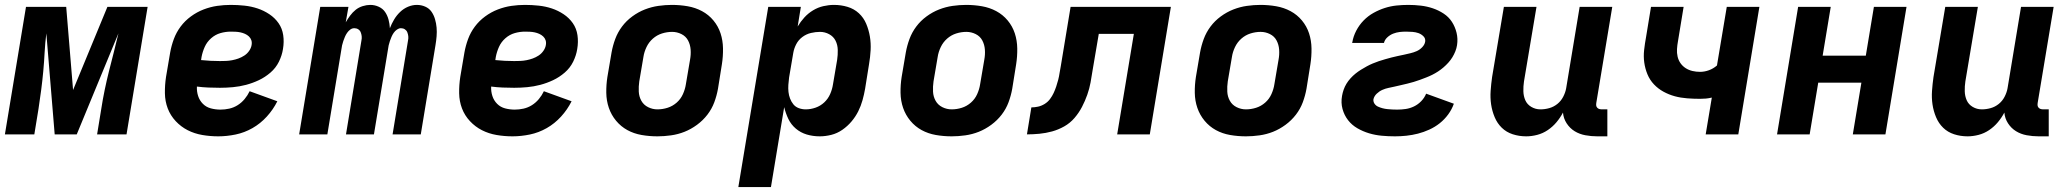

<svg xmlns="http://www.w3.org/2000/svg" viewBox="-24 -548 8444 783"><path d="M-4 0 82 -520H246L274 -181L414 -520H578L492 0H372L389 -104Q395 -143 403 -181.5Q411 -220 420.5 -258Q430 -296 440 -334.5Q450 -373 459 -412L289 0H199L165 -412Q160 -373 158 -334.5Q156 -296 152.5 -258Q149 -220 144 -181.5Q139 -143 133 -104L116 0Z M866 8Q833 8 801 2.5Q769 -3 741.5 -17Q714 -31 692.5 -54Q671 -77 660 -106Q649 -135 648.5 -168Q648 -201 653 -234L670 -334Q675 -362 685 -389Q695 -416 712.5 -439.5Q730 -463 754.5 -481Q779 -499 806.5 -509.5Q834 -520 861.5 -524Q889 -528 917 -528Q945 -528 973 -525Q1001 -522 1026.5 -513.5Q1052 -505 1074.5 -490Q1097 -475 1112 -453.5Q1127 -432 1131 -404.5Q1135 -377 1130 -348Q1126 -322 1113.5 -296.5Q1101 -271 1079 -252Q1057 -233 1031.5 -221Q1006 -209 979.5 -202Q953 -195 926 -192.5Q899 -190 873 -190Q849 -190 825.5 -191Q802 -192 779 -195Q778 -175 784 -156.5Q790 -138 803.5 -124.5Q817 -111 836 -106Q855 -101 875 -101Q893 -101 911 -105Q929 -109 945 -119Q961 -129 973.5 -144Q986 -159 994 -176L1107 -135Q1090 -101 1064 -72.5Q1038 -44 1005.5 -25.5Q973 -7 937 0.5Q901 8 866 8ZM873 -299Q885 -299 897.5 -299.5Q910 -300 923 -302.5Q936 -305 948.5 -309.5Q961 -314 972.5 -321.5Q984 -329 992 -340.5Q1000 -352 1002 -364Q1004 -375 1001 -384Q998 -393 991 -399.5Q984 -406 975 -410Q966 -414 956.5 -416Q947 -418 937 -418.5Q927 -419 917 -419Q896 -419 875 -413Q854 -407 837 -392Q820 -377 811 -357Q802 -337 798 -316L796 -303Q816 -301 834.5 -300Q853 -299 873 -299Z M1196 0 1282 -520H1397L1386 -457Q1394 -471 1404 -484.5Q1414 -498 1426.5 -508Q1439 -518 1455 -523Q1471 -528 1486 -528Q1504 -528 1520.5 -520.5Q1537 -513 1546.5 -499Q1556 -485 1560.5 -468Q1565 -451 1566 -433Q1573 -451 1583 -468Q1593 -485 1607.5 -499Q1622 -513 1640 -520.5Q1658 -528 1676 -528Q1694 -528 1710 -521Q1726 -514 1735.5 -500.5Q1745 -487 1750 -470Q1755 -453 1756.5 -435.5Q1758 -418 1756.5 -400Q1755 -382 1752 -364L1692 0H1577L1640 -383Q1642 -392 1641 -400.5Q1640 -409 1637 -416.5Q1634 -424 1627 -428.5Q1620 -433 1611 -433Q1603 -433 1595 -427.5Q1587 -422 1581.5 -414Q1576 -406 1572.5 -397.5Q1569 -389 1566 -380.5Q1563 -372 1561 -363Q1559 -354 1558 -345L1501 0H1387L1450 -383Q1452 -392 1451 -400.5Q1450 -409 1447 -416.5Q1444 -424 1437 -428.5Q1430 -433 1421 -433Q1412 -433 1404.5 -427.5Q1397 -422 1391.5 -414Q1386 -406 1382.5 -397.5Q1379 -389 1376 -380.5Q1373 -372 1371 -363Q1369 -354 1368 -345L1311 0Z M2066 8Q2033 8 2001 2.5Q1969 -3 1941.5 -17Q1914 -31 1892.5 -54Q1871 -77 1860 -106Q1849 -135 1848.5 -168Q1848 -201 1853 -234L1870 -334Q1875 -362 1885 -389Q1895 -416 1912.5 -439.5Q1930 -463 1954.5 -481Q1979 -499 2006.5 -509.5Q2034 -520 2061.5 -524Q2089 -528 2117 -528Q2145 -528 2173 -525Q2201 -522 2226.5 -513.5Q2252 -505 2274.5 -490Q2297 -475 2312 -453.5Q2327 -432 2331 -404.5Q2335 -377 2330 -348Q2326 -322 2313.5 -296.5Q2301 -271 2279 -252Q2257 -233 2231.5 -221Q2206 -209 2179.5 -202Q2153 -195 2126 -192.5Q2099 -190 2073 -190Q2049 -190 2025.5 -191Q2002 -192 1979 -195Q1978 -175 1984 -156.5Q1990 -138 2003.5 -124.5Q2017 -111 2036 -106Q2055 -101 2075 -101Q2093 -101 2111 -105Q2129 -109 2145 -119Q2161 -129 2173.5 -144Q2186 -159 2194 -176L2307 -135Q2290 -101 2264 -72.5Q2238 -44 2205.5 -25.5Q2173 -7 2137 0.5Q2101 8 2066 8ZM2073 -299Q2085 -299 2097.5 -299.5Q2110 -300 2123 -302.5Q2136 -305 2148.5 -309.5Q2161 -314 2172.5 -321.5Q2184 -329 2192 -340.5Q2200 -352 2202 -364Q2204 -375 2201 -384Q2198 -393 2191 -399.5Q2184 -406 2175 -410Q2166 -414 2156.5 -416Q2147 -418 2137 -418.5Q2127 -419 2117 -419Q2096 -419 2075 -413Q2054 -407 2037 -392Q2020 -377 2011 -357Q2002 -337 1998 -316L1996 -303Q2016 -301 2034.5 -300Q2053 -299 2073 -299Z M2657 8Q2624 8 2592.5 2.5Q2561 -3 2534.5 -17.5Q2508 -32 2488.5 -55.5Q2469 -79 2459 -108Q2449 -137 2448.5 -169.5Q2448 -202 2453 -234L2470 -334Q2475 -362 2485 -389Q2495 -416 2512.5 -439.5Q2530 -463 2554.5 -481Q2579 -499 2606 -509.5Q2633 -520 2661 -524Q2689 -528 2716 -528Q2749 -528 2780.5 -522.5Q2812 -517 2839 -502.5Q2866 -488 2885.5 -464.5Q2905 -441 2914.5 -412Q2924 -383 2924.5 -350.5Q2925 -318 2920 -286L2904 -186Q2899 -158 2889 -131Q2879 -104 2861 -80.5Q2843 -57 2818.5 -39Q2794 -21 2767.5 -10.5Q2741 0 2712.5 4Q2684 8 2657 8ZM2657 -102Q2678 -102 2698.5 -108.5Q2719 -115 2735.5 -129.5Q2752 -144 2761 -164Q2770 -184 2773 -204L2790 -304Q2794 -325 2792.5 -345.5Q2791 -366 2782 -383Q2773 -400 2755 -409Q2737 -418 2717 -418Q2696 -418 2675.5 -411.5Q2655 -405 2638.5 -390.5Q2622 -376 2612.5 -356Q2603 -336 2600 -316L2583 -216Q2580 -195 2581 -174.5Q2582 -154 2591.5 -137Q2601 -120 2619 -111Q2637 -102 2657 -102Z M2987 215 3109 -520H3242L3229 -440Q3241 -460 3256.5 -477Q3272 -494 3292 -506Q3312 -518 3334 -523Q3356 -528 3377 -528Q3406 -528 3432.5 -520Q3459 -512 3478.5 -494Q3498 -476 3508.5 -451Q3519 -426 3523.5 -399Q3528 -372 3526.5 -343.5Q3525 -315 3520 -286L3504 -186Q3500 -163 3493.5 -139.5Q3487 -116 3476 -94Q3465 -72 3448.5 -52.5Q3432 -33 3411 -18.5Q3390 -4 3366 2Q3342 8 3319 8Q3291 8 3266 0.5Q3241 -7 3221.5 -23.5Q3202 -40 3191 -63Q3180 -86 3174 -111L3120 215ZM3262 -102Q3282 -102 3302 -109Q3322 -116 3337.5 -130.5Q3353 -145 3361.5 -164.5Q3370 -184 3373 -204L3390 -304Q3393 -324 3392.5 -344.5Q3392 -365 3383.5 -382Q3375 -399 3357.5 -408.5Q3340 -418 3320 -418Q3302 -418 3283 -413.5Q3264 -409 3248 -397Q3232 -385 3223 -367.5Q3214 -350 3211 -332L3194 -232Q3192 -217 3191 -202Q3190 -187 3191.5 -173Q3193 -159 3198 -146Q3203 -133 3211.5 -122.5Q3220 -112 3233.5 -107Q3247 -102 3262 -102Z M3857 8Q3824 8 3792.5 2.5Q3761 -3 3734.5 -17.5Q3708 -32 3688.5 -55.5Q3669 -79 3659 -108Q3649 -137 3648.5 -169.5Q3648 -202 3653 -234L3670 -334Q3675 -362 3685 -389Q3695 -416 3712.5 -439.5Q3730 -463 3754.5 -481Q3779 -499 3806 -509.5Q3833 -520 3861 -524Q3889 -528 3916 -528Q3949 -528 3980.5 -522.5Q4012 -517 4039 -502.5Q4066 -488 4085.5 -464.5Q4105 -441 4114.5 -412Q4124 -383 4124.5 -350.5Q4125 -318 4120 -286L4104 -186Q4099 -158 4089 -131Q4079 -104 4061 -80.5Q4043 -57 4018.5 -39Q3994 -21 3967.5 -10.5Q3941 0 3912.5 4Q3884 8 3857 8ZM3857 -102Q3878 -102 3898.5 -108.5Q3919 -115 3935.5 -129.5Q3952 -144 3961 -164Q3970 -184 3973 -204L3990 -304Q3994 -325 3992.5 -345.5Q3991 -366 3982 -383Q3973 -400 3955 -409Q3937 -418 3917 -418Q3896 -418 3875.5 -411.5Q3855 -405 3838.5 -390.5Q3822 -376 3812.5 -356Q3803 -336 3800 -316L3783 -216Q3780 -195 3781 -174.5Q3782 -154 3791.5 -137Q3801 -120 3819 -111Q3837 -102 3857 -102Z M4532 0 4600 -410H4457L4432 -263Q4428 -237 4423.5 -212Q4419 -187 4410 -161.5Q4401 -136 4388.5 -112Q4376 -88 4358 -67Q4340 -46 4316 -32.5Q4292 -19 4266.5 -12Q4241 -5 4215 -2.5Q4189 0 4164 0L4182 -110Q4195 -110 4209 -113Q4223 -116 4236 -124Q4249 -132 4258 -144Q4267 -156 4273 -169Q4279 -182 4283.5 -195.5Q4288 -209 4291.5 -222.5Q4295 -236 4297 -250Q4299 -264 4302 -278L4342 -520H4751L4665 0Z M5057 8Q5024 8 4992.5 2.5Q4961 -3 4934.5 -17.5Q4908 -32 4888.5 -55.5Q4869 -79 4859 -108Q4849 -137 4848.5 -169.5Q4848 -202 4853 -234L4870 -334Q4875 -362 4885 -389Q4895 -416 4912.5 -439.5Q4930 -463 4954.5 -481Q4979 -499 5006 -509.5Q5033 -520 5061 -524Q5089 -528 5116 -528Q5149 -528 5180.5 -522.5Q5212 -517 5239 -502.5Q5266 -488 5285.5 -464.5Q5305 -441 5314.5 -412Q5324 -383 5324.5 -350.5Q5325 -318 5320 -286L5304 -186Q5299 -158 5289 -131Q5279 -104 5261 -80.5Q5243 -57 5218.5 -39Q5194 -21 5167.5 -10.5Q5141 0 5112.5 4Q5084 8 5057 8ZM5057 -102Q5078 -102 5098.5 -108.5Q5119 -115 5135.5 -129.5Q5152 -144 5161 -164Q5170 -184 5173 -204L5190 -304Q5194 -325 5192.5 -345.5Q5191 -366 5182 -383Q5173 -400 5155 -409Q5137 -418 5117 -418Q5096 -418 5075.5 -411.5Q5055 -405 5038.5 -390.5Q5022 -376 5012.5 -356Q5003 -336 5000 -316L4983 -216Q4980 -195 4981 -174.5Q4982 -154 4991.5 -137Q5001 -120 5019 -111Q5037 -102 5057 -102Z M5665 8Q5637 8 5610.5 5.5Q5584 3 5559 -4.5Q5534 -12 5511.5 -25Q5489 -38 5473.5 -58Q5458 -78 5451 -103.5Q5444 -129 5449 -157Q5451 -169 5455.5 -182Q5460 -195 5467 -206.5Q5474 -218 5483.5 -228.5Q5493 -239 5503.5 -247.5Q5514 -256 5526 -263.5Q5538 -271 5550 -277.5Q5562 -284 5574 -289Q5586 -294 5599 -298.5Q5612 -303 5625 -306.5Q5638 -310 5650.5 -313.5Q5663 -317 5676 -319.5Q5689 -322 5702 -325Q5715 -328 5728 -331Q5741 -334 5753.5 -339.5Q5766 -345 5776 -355.5Q5786 -366 5788 -378Q5790 -391 5781 -400Q5772 -409 5760.5 -413Q5749 -417 5736 -418Q5723 -419 5710 -419Q5697 -419 5684 -417.5Q5671 -416 5658 -411Q5645 -406 5634 -396Q5623 -386 5620 -373H5490L5491 -376Q5495 -400 5507 -423Q5519 -446 5537 -464.5Q5555 -483 5577.5 -495.5Q5600 -508 5623.5 -515.5Q5647 -523 5671 -525.5Q5695 -528 5719 -528Q5745 -528 5770.5 -525Q5796 -522 5819.5 -514Q5843 -506 5863.5 -492.5Q5884 -479 5897 -459Q5910 -439 5916 -414.5Q5922 -390 5918 -364Q5916 -351 5911 -338.5Q5906 -326 5899 -314.5Q5892 -303 5882.5 -292.5Q5873 -282 5862.5 -273Q5852 -264 5840.5 -256.5Q5829 -249 5817 -243Q5805 -237 5792 -232Q5779 -227 5767 -222.5Q5755 -218 5741.5 -214Q5728 -210 5715.5 -207Q5703 -204 5690 -201Q5677 -198 5664 -195Q5651 -192 5638.5 -189.5Q5626 -187 5613.5 -181.5Q5601 -176 5590.5 -166Q5580 -156 5577 -143Q5576 -133 5581.5 -125Q5587 -117 5596 -113Q5605 -109 5614.5 -106.5Q5624 -104 5634 -103Q5644 -102 5654 -101.5Q5664 -101 5674 -101Q5691 -101 5708.5 -103.5Q5726 -106 5742.5 -114Q5759 -122 5772 -135.5Q5785 -149 5792 -166L5905 -125Q5897 -102 5882 -81.5Q5867 -61 5847.5 -45.5Q5828 -30 5805 -19.5Q5782 -9 5758.5 -3Q5735 3 5711.5 5.5Q5688 8 5665 8Z M6200 8Q6171 8 6145 -0.5Q6119 -9 6100.5 -27Q6082 -45 6071.5 -70Q6061 -95 6057 -122Q6053 -149 6055 -177.5Q6057 -206 6061 -234L6109 -520H6242L6191 -216Q6188 -196 6188.5 -176Q6189 -156 6196.5 -139Q6204 -122 6221 -112Q6238 -102 6258 -102Q6276 -102 6294 -107Q6312 -112 6327 -124Q6342 -136 6351 -153.5Q6360 -171 6363 -188L6418 -520H6551L6486 -129Q6485 -123 6485.5 -118Q6486 -113 6489.5 -109Q6493 -105 6498 -103.5Q6503 -102 6509 -102H6531V8H6490Q6465 8 6441 3.5Q6417 -1 6397.5 -13Q6378 -25 6365 -45Q6352 -65 6350 -89Q6339 -68 6323.5 -49.5Q6308 -31 6288 -17.5Q6268 -4 6245 2Q6222 8 6200 8Z M6932 0 6957 -150Q6944 -147 6932.5 -146Q6921 -145 6909 -145Q6883 -145 6856.5 -147Q6830 -149 6806 -155.5Q6782 -162 6760 -174Q6738 -186 6721 -204Q6704 -222 6694.5 -245Q6685 -268 6681.5 -293Q6678 -318 6681 -344.5Q6684 -371 6689 -398L6709 -520H6842L6819 -380Q6816 -364 6815 -348Q6814 -332 6817.5 -317Q6821 -302 6829.5 -290Q6838 -278 6850.5 -270Q6863 -262 6878 -258.5Q6893 -255 6909 -255Q6927 -255 6945 -261.5Q6963 -268 6978 -281L7018 -520H7151L7065 0Z M7223 0 7309 -520H7442L7409 -321H7585L7618 -520H7751L7665 0H7532L7567 -211H7391L7356 0Z M8000 8Q7971 8 7945 -0.5Q7919 -9 7900.5 -27Q7882 -45 7871.5 -70Q7861 -95 7857 -122Q7853 -149 7855 -177.5Q7857 -206 7861 -234L7909 -520H8042L7991 -216Q7988 -196 7988.5 -176Q7989 -156 7996.5 -139Q8004 -122 8021 -112Q8038 -102 8058 -102Q8076 -102 8094 -107Q8112 -112 8127 -124Q8142 -136 8151 -153.5Q8160 -171 8163 -188L8218 -520H8351L8286 -129Q8285 -123 8285.5 -118Q8286 -113 8289.5 -109Q8293 -105 8298 -103.5Q8303 -102 8309 -102H8331V8H8290Q8265 8 8241 3.5Q8217 -1 8197.5 -13Q8178 -25 8165 -45Q8152 -65 8150 -89Q8139 -68 8123.5 -49.5Q8108 -31 8088 -17.5Q8068 -4 8045 2Q8022 8 8000 8Z"/></svg>

Font: Iosevka Extrabold Extended
Style: Italic
Weight: 800
Width: 7
Italic angle: -9°
Monospace: yes
Designer: Belleve Invis
Foundry: Belleve Invis
Version: Version 32.5.0; ttfautohint (v1.8.4)